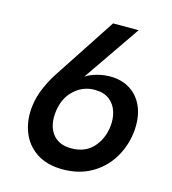

<svg xmlns="http://www.w3.org/2000/svg" viewBox="-107 -787 793 886"><g transform="rotate(15 290.0 -344.5)"><path d="M273 11Q197 11 147 -22.5Q97 -56 75.5 -113Q54 -170 63 -238Q68 -281 88 -326.5Q108 -372 133 -409L324 -700H446L259 -428Q281 -443 313 -451.5Q345 -460 376 -460Q433 -460 474.5 -432Q516 -404 535 -353.5Q554 -303 546 -235Q537 -167 502 -111Q467 -55 408.5 -22Q350 11 273 11ZM286 -93Q351 -93 389 -133.5Q427 -174 435 -235Q440 -274 429.5 -307.5Q419 -341 392.5 -361.5Q366 -382 322 -382Q266 -382 224 -343Q182 -304 174 -238Q166 -173 195.5 -133Q225 -93 286 -93Z"/></g></svg>

Font: Haskoy SemiBold
Style: Italic
Weight: 600
Designer: Ertekin Erdin
Foundry: Ertekin Erdin
Version: Version 2.000; ttfautohint (v1.8.4.7-5d5b)